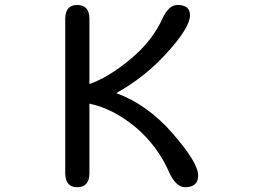

<svg xmlns="http://www.w3.org/2000/svg" viewBox="-20 -742 1040 783"><path d="M246.1 -36.1V-665Q246.1 -721.7 294.9 -721.7Q344.7 -721.7 344.7 -665V-399.4Q419.9 -424.8 509.8 -499Q601.6 -574.2 643.6 -668.9Q668.9 -721.7 704.1 -721.7Q754.9 -721.7 754.9 -679.7Q754.9 -630.9 665 -531.2Q575.2 -429.7 454.1 -362.3Q582 -315.4 685.5 -196.3Q788.1 -78.1 788.1 -26.4Q788.1 21.5 734.4 21.5Q698.2 21.5 669.9 -39.1Q623 -147.5 531.2 -224.6Q439.5 -299.8 344.7 -319.3V-36.1Q344.7 21.5 294.9 21.5Q246.1 21.5 246.1 -36.1Z"/></svg>

Font: KTXP_ComRound
Style: Medium
Weight: 500
Version: Version 1.01;May 16, 2022;FontCreator 13.0.0.2683 64-bit